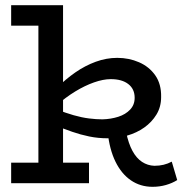

<svg xmlns="http://www.w3.org/2000/svg" viewBox="-20 -706 720 740"><path d="M396 -173Q358 -173 324 -180Q290 -187 258.5 -198Q227 -209 197 -221V-285Q232 -271 263.5 -262Q295 -253 323 -249.5Q351 -246 375 -246Q408 -247 436 -256Q464 -265 481.5 -283.5Q499 -302 499 -329Q499 -363 474.5 -382Q450 -401 407 -401Q378 -401 342.5 -388.5Q307 -376 270 -353.5Q233 -331 197 -299L199 -367Q233 -401 270.5 -427Q308 -453 349 -468Q390 -483 432 -483Q477 -483 516 -466Q555 -449 578.5 -415.5Q602 -382 601 -332Q601 -294 583 -264.5Q565 -235 536 -214.5Q507 -194 470.5 -183.5Q434 -173 396 -173ZM23 0V-79H323V0ZM128 -22V-686H223V-22ZM23 -607V-686H217V-607ZM568 14Q521 14 484.5 -11Q448 -36 425 -83Q402 -130 395 -197H466Q475 -153 490.5 -124.5Q506 -96 527.5 -82Q549 -68 575 -67Q594 -67 610.5 -71Q627 -75 642 -83L663 -12Q644 0 619.5 7Q595 14 568 14Z"/></svg>

Font: BioRhyme ExtraBold
Style: Regular
Weight: 400
Version: Version 1.600;gftools[0.9.33]